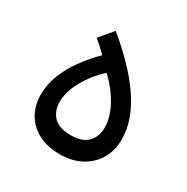

<svg xmlns="http://www.w3.org/2000/svg" viewBox="-121 -590 681 700"><g transform="rotate(30 219.5 -240.0)"><path d="M218.5 -74.7Q169.4 -74.7 146.5 -98.7Q123.6 -122.7 123.6 -160.9Q123.6 -203.2 149.8 -250.5Q176.1 -297.8 218.5 -337.3Q261.6 -297.5 287.3 -250.3Q312.9 -203.1 312.9 -160.9Q312.9 -122.7 290.1 -98.7Q267.3 -74.7 218.5 -74.7ZM218.5 5.4Q270 5.4 308.2 -15.1Q346.3 -35.7 367.3 -71.7Q388.3 -107.7 388.3 -153.6Q388.3 -197.6 372.3 -240.5Q356.3 -283.4 327.1 -324.9Q297.9 -366.4 258.3 -406.9Q218.8 -447.3 171.3 -486.5L123.8 -429.8Q136.9 -419 148.9 -408Q160.9 -397 173.3 -385Q139.8 -352.1 111.9 -314Q83.9 -275.9 67.3 -234.2Q50.7 -192.6 50.7 -148.4Q50.7 -104.4 70.7 -69.5Q90.7 -34.6 128.5 -14.6Q166.2 5.4 218.5 5.4Z"/></g></svg>

Font: Estedad VF
Style: Regular
Weight: 100
Designer: Amin Abedi
Version: Version 7.3